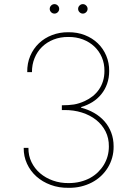

<svg xmlns="http://www.w3.org/2000/svg" viewBox="-20 -892 654 922"><path d="M93.4 0ZM309.7 9.9Q263.1 10.7 223.4 -4.1Q183.6 -18.8 154.7 -44.7Q125.7 -70.7 109.6 -106Q93.4 -141.3 93.8 -181.8H116.5Q116.1 -144.5 131.2 -113.5Q146.3 -82.4 172.8 -59.8Q199.2 -37.3 234.4 -24.9Q269.5 -12.4 309.7 -12.8Q339.8 -12.8 365.8 -19.4Q391.7 -25.9 413 -37.6Q434.3 -49.4 450.6 -65.3Q467 -81.3 478.7 -100.5Q502.8 -140.6 502.8 -188.9Q503.2 -228.7 486.9 -261Q470.5 -293.3 441.6 -316.2Q412.6 -339.1 373.2 -351.6Q333.8 -364 288.4 -363.6H277V-386.4Q293.7 -386.4 308.2 -387.4Q322.8 -388.5 335.2 -390.3Q347.7 -392.4 360.6 -396.5Q373.6 -400.6 386.7 -406.6Q407.7 -416.2 425.1 -430Q442.5 -443.9 455.1 -462Q467.7 -480.1 474.6 -502.5Q481.5 -524.9 481.5 -551.1Q481.9 -586.6 469.1 -616.7Q456.3 -646.7 433.2 -668.5Q410.2 -690.3 378.2 -702.6Q346.2 -714.8 308.2 -714.5Q269.5 -714.8 237.2 -702.1Q204.9 -689.3 181.8 -666.7Q158.7 -644.2 146 -612.9Q133.2 -581.7 133.5 -545.5H110.8Q110.1 -588.1 125.2 -623.4Q140.3 -658.7 166.9 -684.1Q193.5 -709.5 229.9 -723.5Q266.3 -737.6 308.2 -737.2Q351.2 -737.6 387.4 -723.4Q423.7 -709.2 449.8 -683.9Q475.9 -658.7 490.2 -624.6Q504.6 -590.6 504.3 -551.1Q504.3 -517.8 494.3 -489.7Q484.4 -461.6 466.4 -439.5Q448.5 -417.3 423.7 -401.8Q398.8 -386.4 369.3 -377.8V-375Q403.4 -366.1 432.2 -349.6Q460.9 -333.1 481.7 -309.5Q502.5 -285.9 514 -255.5Q525.6 -225.1 525.6 -188.9Q525.9 -160.5 518.6 -134.8Q511.4 -109 497.7 -86.8Q484 -64.6 464.7 -46.5Q445.3 -28.4 421.2 -15.8Q397 -3.2 368.8 3.6Q340.6 10.3 309.7 9.9ZM241.5 -826.7Q232.2 -826.7 225.5 -833.5Q218.8 -840.2 218.8 -849.4Q218.8 -858.7 225.5 -865.4Q232.2 -872.2 241.5 -872.2Q250.7 -872.2 257.5 -865.4Q264.2 -858.7 264.2 -849.4Q264.2 -840.2 257.5 -833.5Q250.7 -826.7 241.5 -826.7ZM377.8 -826.7Q368.6 -826.7 361.9 -833.5Q355.1 -840.2 355.1 -849.4Q355.1 -858.7 361.9 -865.4Q368.6 -872.2 377.8 -872.2Q387.1 -872.2 393.8 -865.4Q400.6 -858.7 400.6 -849.4Q400.6 -840.2 393.8 -833.5Q387.1 -826.7 377.8 -826.7Z"/></svg>

Font: Linik Sans Thin
Style: Regular
Weight: 100
Designer: Fonts by Rasmus Andersson / Changes by Cristiano Sobral with parts from Marc Monis
Foundry: rsms
Version: Version 3.020; ttfautohint (v1.6)